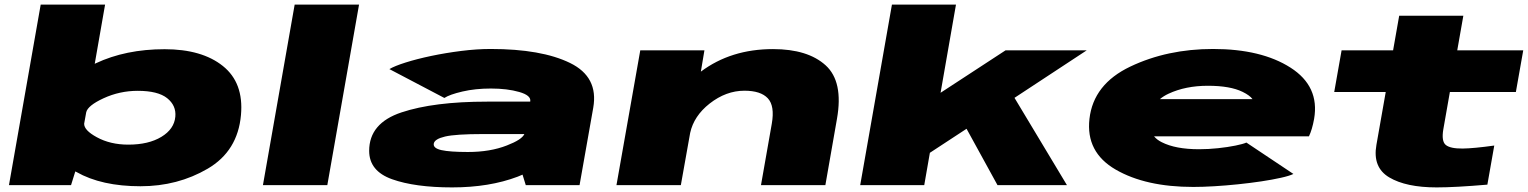

<svg xmlns="http://www.w3.org/2000/svg" viewBox="-20 -805 6644 835"><path d="M19 0 157 -785H437L392 -527.5Q394 -528 396 -529.5Q526.5 -591 696 -591Q858 -591 949.2 -518Q1040.5 -445 1028 -305Q1014 -148 883.5 -71.5Q753 5 591 5Q421.5 5 312.5 -57Q310 -58 307.5 -59.5L289 0ZM355 -317 346 -267Q345.5 -238.5 400.5 -208.5Q459.5 -176 538 -176Q626 -176 681.8 -209.8Q737.5 -243.5 742.5 -297.5Q747 -346 707 -378Q667 -410 579 -410Q500.5 -410 430 -377.5Q362 -346 355 -317Z M1123.5 0 1261.5 -785H1541.5L1403.5 0Z M2266.5 0 2252.5 -45.5Q2242 -41 2231 -36.5Q2108 10 1946.5 10Q1785 10 1685.2 -25.5Q1585.5 -61 1585.5 -149Q1585.5 -269.5 1726 -316.2Q1866.5 -363 2098 -363H2286V-364Q2290.5 -390 2238.2 -405Q2186 -420 2115 -420Q2047 -420 1991.2 -407Q1935.5 -394 1912.5 -379L1673.5 -504.5Q1696 -518 1744.2 -533.2Q1792.5 -548.5 1855.5 -561.8Q1918.5 -575 1986 -583.5Q2053.5 -592 2114 -592Q2334.5 -592 2459 -531.2Q2583.5 -470.5 2560 -336.5L2500.5 0ZM2260.5 -222H2081Q1961 -222 1915.5 -211.2Q1870 -200.5 1866.5 -180.5Q1863 -160.5 1899.5 -152.2Q1936 -144 2015 -144Q2112 -144 2184.5 -172.5Q2249.5 -197.5 2260.5 -222Z M2661 0 2764.5 -586H3043.5L3028 -493.5Q3159 -591.5 3341.5 -591.5Q3493 -591.5 3570.8 -520.8Q3648.5 -450 3620 -288.5L3569.5 0H3289.5L3336.5 -267Q3350 -344.5 3319.2 -377.5Q3288.5 -410.5 3217.5 -410.5Q3137.5 -410.5 3066 -354.5Q2997.5 -300.5 2981.5 -227L2941 0Z M3721 0 3859 -785H4137.5L4070.5 -401.5L4353 -586H4706L4392 -379.5L4620 0H4318L4183.5 -245L4024 -140.5L3999.5 0Z M5169.5 8Q4962.5 8 4832 -67.5Q4701.5 -143 4718 -288Q4735 -439 4895.8 -515.5Q5056.5 -592 5255.5 -592Q5465.5 -592 5592.5 -510.8Q5719.5 -429.5 5695 -288Q5686.5 -241 5672.5 -212H4999Q5012 -196.5 5032.5 -186.5Q5092.5 -156 5194.5 -156Q5235.5 -156 5277.5 -160.5Q5319.5 -165 5352.8 -171.8Q5386 -178.5 5400.5 -185L5605 -48.5Q5587.5 -40 5550.5 -31.8Q5513.5 -23.5 5465.2 -16.2Q5417 -9 5364 -3.5Q5311 2 5260.5 5Q5210 8 5169.5 8ZM5024.5 -374H5427Q5415.5 -390 5384 -405.5Q5330 -432 5233 -432Q5136 -432 5062 -397.5Q5040.5 -387.5 5024.5 -374Z M6228 10Q6095 10 6021.8 -33.5Q5948.5 -77 5966 -175L6006.5 -405H5782.5L5814.5 -586H6038.5L6065 -736.5H6344L6317.5 -586H6604.5L6572.5 -405H6285.5L6257 -243Q6248 -190.5 6267.8 -174.5Q6287.5 -158.5 6341 -159Q6388 -159.5 6478.5 -172L6448.5 -2Q6308 10 6228 10Z"/></svg>

Font: Anybody UltraExpanded Black
Style: Italic
Weight: 900
Width: 9
Italic angle: -10°
Designer: Tyler Finck
Foundry: Etcetera Type Company
Version: Version 1.010; ttfautohint (v1.8.3) -l 8 -r 50 -G 200 -x 14 